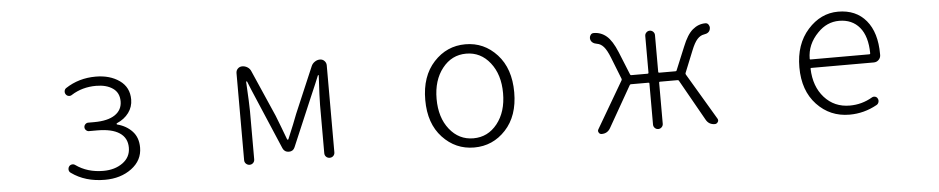

<svg xmlns="http://www.w3.org/2000/svg" viewBox="-37 -785 5073 1037"><g transform="rotate(-5 2500.0 -267.0)"><path d="M498 12.7Q391.6 12.7 317.4 -41Q306.6 -47.9 306.6 -61.5Q306.6 -69.3 311.5 -76.2Q317.4 -84 327.1 -85.4Q336.9 -86.9 344.7 -81.1Q407.2 -36.1 494.1 -36.1Q556.6 -36.1 599.1 -66.9Q641.6 -97.7 641.6 -149.4Q641.6 -202.1 600.1 -229.5Q558.6 -256.8 480.5 -256.8H434.6Q425.8 -256.8 418.9 -263.7Q412.1 -270.5 412.1 -279.8Q412.1 -289.1 418.9 -295.9Q425.8 -302.7 434.6 -302.7H466.8Q541 -302.7 580.1 -329.1Q619.1 -355.5 619.1 -402.3Q619.1 -449.2 584.5 -473.1Q549.8 -497.1 494.1 -497.1Q418.9 -497.1 360.4 -460Q352.5 -454.1 342.8 -455.6Q333 -457 327.1 -465.3Q321.3 -473.6 322.8 -483.4Q324.2 -493.2 332 -499Q404.3 -546.9 496.1 -546.9Q573.2 -546.9 625 -510.3Q676.8 -473.6 676.8 -407.2Q676.8 -367.2 653.3 -335.4Q629.9 -303.7 588.9 -286.1Q586.9 -285.2 586.9 -282.7Q586.9 -280.3 588.9 -279.3Q638.7 -266.6 670.4 -232.9Q702.1 -199.2 702.1 -144.5Q702.1 -75.2 643.1 -31.2Q584 12.7 498 12.7Z M1255.9 -27.3V-499Q1255.9 -513.7 1265.6 -523.4Q1275.4 -533.2 1290 -533.2Q1304.7 -533.2 1317.9 -524.9Q1331.1 -516.6 1336.9 -502L1446.3 -252Q1452.1 -236.3 1470.2 -190.4Q1488.3 -144.5 1497.1 -119.1Q1498 -117.2 1500.5 -117.2Q1502.9 -117.2 1503.9 -119.1Q1541 -207 1557.6 -252L1664.1 -502Q1669.9 -515.6 1683.1 -524.4Q1696.3 -533.2 1710.9 -533.2Q1725.6 -533.2 1735.4 -522.9Q1745.1 -512.7 1745.1 -499V-27.3Q1745.1 -15.6 1737.3 -7.8Q1729.5 0 1717.8 0Q1706.1 0 1698.2 -7.8Q1690.4 -15.6 1690.4 -27.3V-288.1Q1690.4 -326.2 1697.3 -448.2Q1697.3 -450.2 1695.3 -450.2Q1693.4 -450.2 1692.4 -448.2Q1679.7 -416 1644.5 -335L1533.2 -73.2Q1524.4 -51.8 1501 -51.8Q1477.5 -51.8 1467.8 -73.2L1356.4 -335Q1323.2 -412.1 1309.6 -447.3Q1308.6 -450.2 1306.2 -450.2Q1303.7 -450.2 1303.7 -447.3Q1310.5 -326.2 1310.5 -288.1V-27.3Q1310.5 -15.6 1302.7 -7.8Q1294.9 0 1283.7 0Q1272.5 0 1264.2 -7.8Q1255.9 -15.6 1255.9 -27.3Z M2258.8 -265.6Q2258.8 -394.5 2329.1 -470.7Q2399.4 -546.9 2500.5 -546.9Q2601.6 -546.9 2671.4 -470.7Q2741.2 -394.5 2741.2 -265.6Q2741.2 -137.7 2671.4 -62.5Q2601.6 12.7 2500.5 12.7Q2399.4 12.7 2329.1 -62.5Q2258.8 -137.7 2258.8 -265.6ZM2371.1 -101.1Q2421.9 -37.1 2500.5 -37.1Q2579.1 -37.1 2629.9 -101.1Q2680.7 -165 2680.7 -266.1Q2680.7 -367.2 2629.9 -431.6Q2579.1 -496.1 2500.5 -496.1Q2421.9 -496.1 2371.1 -431.6Q2320.3 -367.2 2320.3 -266.1Q2320.3 -165 2371.1 -101.1Z M3671.9 -288.1Q3670.9 -284.2 3672.9 -280.3L3822.3 -28.3Q3825.2 -23.4 3825.2 -18.6Q3825.2 -13.7 3822.3 -9.8Q3816.4 0 3805.7 0Q3773.4 0 3757.8 -28.3L3632.8 -250Q3630.9 -253.9 3626 -253.9H3530.3Q3525.4 -253.9 3525.4 -250V-26.4Q3525.4 -15.6 3517.6 -7.8Q3509.8 0 3499 0Q3488.3 0 3480.5 -7.8Q3472.7 -15.6 3472.7 -26.4V-250Q3472.7 -253.9 3467.8 -253.9H3373Q3368.2 -253.9 3366.2 -250L3239.3 -27.3Q3223.6 0 3192.4 0Q3181.6 0 3176.8 -8.8Q3173.8 -13.7 3173.8 -18.1Q3173.8 -22.5 3176.8 -27.3L3324.2 -279.3Q3326.2 -283.2 3325.2 -287.1L3278.3 -406.2Q3261.7 -448.2 3245.6 -466.3Q3229.5 -484.4 3210 -487.3Q3180.7 -492.2 3174.8 -513.7Q3173.8 -517.6 3173.8 -521.5Q3173.8 -529.3 3178.7 -537.1Q3184.6 -546.9 3196.3 -546.9Q3235.4 -546.9 3265.6 -521.5Q3295.9 -496.1 3322.3 -431.6L3373 -306.6Q3375 -302.7 3378.9 -302.7H3467.8Q3472.7 -302.7 3472.7 -307.6V-506.8Q3472.7 -517.6 3480.5 -525.4Q3488.3 -533.2 3499 -533.2Q3509.8 -533.2 3517.6 -525.4Q3525.4 -517.6 3525.4 -506.8V-307.6Q3525.4 -302.7 3530.3 -302.7H3619.1Q3624 -302.7 3625 -306.6L3676.8 -431.6Q3702.1 -495.1 3732.4 -520.5Q3763.7 -546.9 3801.8 -546.9Q3813.5 -546.9 3819.3 -537.1Q3824.2 -529.3 3824.2 -521.5Q3824.2 -517.6 3823.2 -513.7Q3818.4 -491.2 3789.1 -487.3Q3769.5 -484.4 3752.9 -466.3Q3736.3 -448.2 3719.7 -406.2Z M4535.2 12.7Q4429.7 12.7 4358.4 -63Q4287.1 -138.7 4287.1 -265.6Q4287.1 -390.6 4356.9 -468.8Q4426.8 -546.9 4521.5 -546.9Q4618.2 -546.9 4672.9 -481.4Q4727.5 -416 4727.5 -298.8Q4727.5 -294.9 4727.5 -292Q4726.6 -277.3 4715.8 -267.1Q4705.1 -256.8 4689.5 -256.8H4350.6Q4346.7 -256.8 4346.7 -252.9Q4349.6 -156.2 4403.3 -96.2Q4457 -36.1 4541 -36.1Q4606.4 -36.1 4663.1 -69.3Q4670.9 -74.2 4680.7 -71.8Q4690.4 -69.3 4694.3 -60.5Q4699.2 -51.8 4696.3 -41.5Q4693.4 -31.2 4684.6 -26.4Q4614.3 12.7 4535.2 12.7ZM4346.7 -306.6Q4346.7 -302.7 4350.6 -302.7H4669.9Q4674.8 -302.7 4674.8 -307.6Q4674.8 -307.6 4674.8 -307.6Q4673.8 -400.4 4633.3 -448.7Q4592.8 -497.1 4522.5 -497.1Q4456.1 -497.1 4406.2 -445.3Q4346.7 -384.8 4346.7 -306.6Z"/></g></svg>

Font: Gen Jyuu Gothic L Monospace Light
Style: Regular
Weight: 300
Designer: [Source Han Sans]
Ryoko NISHIZUKA  (kana & ideographs); Paul D. Hunt (Latin, Greek & Cyrillic); Wenlong ZHANG  (bopomofo
Version: Version 1.002.20150607